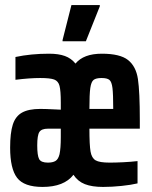

<svg xmlns="http://www.w3.org/2000/svg" viewBox="-20 -730 601 758"><path d="M20 -147Q20 -205 30.5 -238Q41 -271 67 -285.5Q93 -300 139 -300Q159 -300 199 -298L220 -297V-325Q220 -372 215 -391Q210 -410 194 -416Q178 -422 139 -422Q97 -422 41 -415V-505Q102 -518 174 -518Q211 -518 236 -509Q261 -500 278 -479Q310 -518 382 -518Q454 -518 485.5 -493Q517 -468 524.5 -418Q532 -368 532 -256V-222H333Q333 -157 337.5 -131.5Q342 -106 357.5 -97Q373 -88 413 -88Q436 -88 466.5 -89.5Q497 -91 523 -94V-6Q498 0 460 4Q422 8 387 8Q343 8 315 -3Q287 -14 270 -40Q233 8 148 8Q75 8 47.5 -28Q20 -64 20 -147ZM381 -422Q359 -422 349.5 -414.5Q340 -407 336.5 -382.5Q333 -358 333 -300H427Q427 -358 424 -382.5Q421 -407 412 -414.5Q403 -422 381 -422ZM215 -121Q220 -144 220 -189V-222H169Q144 -222 135.5 -209Q127 -196 127 -156Q127 -116 134.5 -102Q142 -88 169 -88Q188 -88 199 -94.5Q210 -101 215 -121ZM227 -572 262 -710H374V-705L319 -567H227Z"/></svg>

Font: Saira ExtraCondensed
Style: Bold
Weight: 700
Width: 2
Designer: Hector Gatti with collaboration of the Omnibus-Type team
Foundry: Omnibus-Type
Version: Version 0.072; ttfautohint (v1.8)